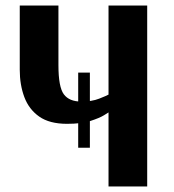

<svg xmlns="http://www.w3.org/2000/svg" viewBox="-20 -670 626 690"><path d="M370 0V-266Q370 -266 354 -256Q338 -246 305.5 -235.5Q273 -225 221 -225Q158 -225 121 -251Q84 -277 67.5 -321Q51 -365 51 -419V-650H190V-436Q190 -357 209.5 -331Q229 -305 272 -305Q310 -305 336.5 -315.5Q363 -326 370 -330V-650H509V0ZM303 -139H261V-409H303Z"/></svg>

Font: Arsenal SC
Style: Bold
Weight: 700
Designer: Andrij Shevchenko
Foundry: Stairsfor
Version: Version 2.001; ttfautohint (v1.8.4.7-5d5b)